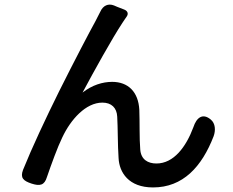

<svg xmlns="http://www.w3.org/2000/svg" viewBox="-20 -786 1020 842"><path d="M239 -385C180 -266 120 -138 81 -41C68 -6 82 7 118 19C155 31 175 27 186 -10C205 -65 232 -140 253 -183C290 -262 356 -336 429 -336C469 -336 492 -313 494 -275C497 -227 496 -149 500 -93C503 -30 544 36 651 36C782 36 865 -54 917 -189C926 -214 925 -245 904 -262C869 -291 842 -271 828 -228C796 -142 742 -69 666 -69C629 -69 598 -86 595 -131C591 -177 593 -253 591 -304C587 -383 542 -427 472 -427C430 -427 384 -413 342 -380C391 -472 472 -618 517 -686C524 -696 530 -706 536 -714C544 -726 540 -738 525 -744L494 -756L480 -762C455 -772 432 -762 420 -735C412 -719 405 -705 398 -692C372 -645 307 -521 239 -385Z"/></svg>

Font: GenSenRounded2 TW M
Style: Regular
Weight: 500
Version: Version 2.100;PS 2.1;hotconv 16.6.51;makeotf.lib2.5.65220 DE